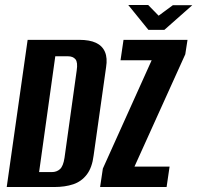

<svg xmlns="http://www.w3.org/2000/svg" viewBox="-20 -751 792 771"><path d="M7 0 91 -591H298Q340 -591 365.5 -579Q391 -567 401.5 -542.5Q412 -518 406 -481L356 -127Q350 -78 328.5 -50Q307 -22 274 -11Q241 0 198 0ZM137 -60H188Q208 -60 221 -72Q234 -84 239 -117L288 -468Q293 -501 283 -513Q273 -525 253 -525H202ZM382 0 393 -74 589 -509H464L476 -591H733L724 -533L520 -82H661L649 0ZM576 -631 495 -731H575L617 -688L674 -730H752L640 -631Z"/></svg>

Font: Alumni Sans
Style: Bold Italic
Weight: 700
Italic angle: -8°
Designer: Robert E. Leuschke
Foundry: Robert E. Leuschke
Version: Version 1.016